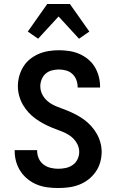

<svg xmlns="http://www.w3.org/2000/svg" viewBox="-20 -935 590 967"><path d="M273 12Q246 12 219 8.5Q192 5 167 -5Q142 -15 120.5 -32Q99 -49 84 -71.5Q69 -94 61.5 -120Q54 -146 54 -173V-179H167V-176Q167 -156 175 -137.5Q183 -119 198.5 -107Q214 -95 233.5 -90Q253 -85 273 -85Q292 -85 311 -89Q330 -93 346 -104Q362 -115 370.5 -133Q379 -151 379 -170Q379 -194 366 -215.5Q353 -237 333 -251Q313 -265 290 -273.5Q267 -282 244.5 -291Q222 -300 200.5 -311.5Q179 -323 159.5 -337Q140 -351 123.5 -369Q107 -387 95 -408Q83 -429 76.5 -453Q70 -477 70 -501Q70 -527 77 -552Q84 -577 97.5 -599Q111 -621 131.5 -637.5Q152 -654 176 -664Q200 -674 225.5 -678Q251 -682 277 -682Q303 -682 329 -678Q355 -674 378.5 -664Q402 -654 422.5 -637.5Q443 -621 456.5 -599Q470 -577 477 -551.5Q484 -526 484 -500V-494H371V-497Q371 -515 364.5 -532.5Q358 -550 344.5 -562.5Q331 -575 313 -580Q295 -585 277 -585Q259 -585 241.5 -580.5Q224 -576 210.5 -564.5Q197 -553 190 -535.5Q183 -518 183 -501Q183 -476 195.5 -454.5Q208 -433 228 -419Q248 -405 271 -396.5Q294 -388 316.5 -379Q339 -370 360.5 -359Q382 -348 402 -333.5Q422 -319 438.5 -301Q455 -283 467 -262Q479 -241 485.5 -217.5Q492 -194 492 -170Q492 -143 484.5 -117Q477 -91 461.5 -69Q446 -47 424.5 -30.5Q403 -14 378 -4.5Q353 5 326.5 8.5Q300 12 273 12ZM172 -740 120 -776 218 -915H332L430 -776L378 -740L275 -852Z"/></svg>

Font: Lode
Style: Bold
Weight: 700
Monospace: yes
Designer: Belleve Invis
Foundry: Belleve Invis
Version: Version 29.2.0; ttfautohint (v1.8.3)